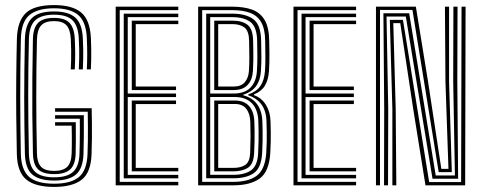

<svg xmlns="http://www.w3.org/2000/svg" viewBox="-20 -722 1887 748"><path d="M190.9 6.2Q116.9 6.2 82.1 -22.8Q47.3 -51.8 45.6 -121.9Q43.9 -198.5 43.3 -271.4Q42.6 -344.2 43.3 -418Q43.9 -491.9 45.8 -570.9Q47.7 -639.5 80.3 -670.8Q112.9 -702.2 190.3 -702.2Q261.8 -702.2 296.2 -673.4Q330.7 -644.5 334.1 -574.3Q335.1 -553.4 335.4 -532.2Q335.6 -511 335.3 -490.7Q335.1 -470.4 334 -451.7H318.3Q319.7 -479.1 319.8 -509.3Q319.8 -539.4 318.3 -573.3Q315.4 -637.8 284.5 -663.7Q253.5 -689.7 190.3 -689.7Q126.5 -689.7 94.7 -663.4Q63 -637.2 61.3 -570.6Q59.9 -514.7 59.4 -458.2Q58.8 -401.7 58.8 -345.3Q58.8 -288.8 59.5 -233Q60.1 -177.1 61.2 -122.3Q62.8 -60.3 92.9 -33.3Q123 -6.3 190.9 -6.3Q256.6 -6.3 287.7 -32.5Q318.8 -58.7 321 -122.3Q321.9 -147 322.3 -173.6Q322.6 -200.2 322.5 -228.7Q322.4 -257.1 321.8 -286.6H194.6V-300.4H337.1Q337.8 -270.7 338.1 -241Q338.4 -211.3 338.1 -181.6Q337.9 -151.9 336.7 -121.7Q334.3 -50.2 298.5 -22Q262.6 6.2 190.9 6.2ZM190.9 -18.6Q132.8 -18.6 105.7 -42.2Q78.5 -65.9 77 -122.7Q75.8 -173.5 75.1 -227.8Q74.4 -282.2 74.3 -338.9Q74.3 -395.7 75 -453.6Q75.7 -511.5 77 -569.4Q78.7 -627 104.9 -652.2Q131.1 -677.4 190.3 -677.4Q247 -677.4 273.5 -653.4Q300.1 -629.5 302.7 -572.9Q304 -548.8 304.2 -529.3Q304.5 -509.7 304.1 -491.2Q303.8 -472.7 302.7 -451.7H287Q288.1 -474.1 288.5 -493Q288.8 -511.8 288.5 -530.6Q288.1 -549.4 287 -571.6Q284.6 -621.2 262.5 -643Q240.4 -664.8 190.3 -664.8Q142.3 -664.8 118.3 -643.9Q94.2 -622.9 92.6 -569.7Q91.2 -515.2 90.6 -461Q89.9 -406.8 89.9 -351.7Q89.9 -296.6 90.6 -239.7Q91.3 -182.8 92.6 -123.1Q93.9 -74.3 116.6 -52.8Q139.4 -31.2 190.9 -31.2Q242.1 -31.2 265.1 -52.7Q288.1 -74.2 289.7 -123.5Q290.3 -141 290.6 -162.4Q290.9 -183.8 291.1 -208.2Q291.3 -232.6 290.9 -259.4H194.6V-273.1H306.6Q307 -231.8 306.6 -192.9Q306.2 -154 305.3 -122.8Q303.4 -65.2 275.6 -41.9Q247.9 -18.6 190.9 -18.6ZM190.9 -43.7Q147.9 -43.7 128.6 -62.1Q109.3 -80.6 108.3 -123.4Q106.5 -204.2 105.9 -275.8Q105.4 -347.5 106 -418.6Q106.6 -489.6 108.2 -568.9Q109.2 -613.5 128.3 -632.9Q147.4 -652.3 190.3 -652.3Q232.4 -652.3 250.8 -632.9Q269.2 -613.4 271.3 -570.8Q272.9 -537.8 272.9 -511.7Q272.9 -485.5 271.3 -451.7H255.7Q256.8 -470.7 257.1 -489Q257.5 -507.3 257.2 -527Q256.9 -546.7 255.9 -569.4Q254 -607.1 239 -623.4Q223.9 -639.8 190.3 -639.8Q156.1 -639.8 140.5 -623.1Q125 -606.5 123.9 -568Q122.6 -508.7 121.9 -453.9Q121.3 -399.1 121.3 -345.7Q121.3 -292.2 121.9 -237.7Q122.6 -183.1 123.9 -124.3Q124.6 -88.5 139.9 -72.4Q155.2 -56.2 190.9 -56.2Q226 -56.2 242 -72.1Q257.9 -88 259.2 -125.4Q259.7 -141.6 259.8 -159.3Q259.9 -176.9 259.8 -195.5Q259.7 -214 259.2 -232.4H194.6V-245.9H275.2Q275.7 -206.9 275.5 -174.8Q275.3 -142.7 274.8 -124.3Q273.5 -80.2 253.3 -61.9Q233.2 -43.7 190.9 -43.7Z M430.7 0V-696H674.6V-682.5H446.4V-13.5H674.6V0ZM493.4 -54.4V-330.4H665.8V-316.7H508.8V-67.9H674.6V-54.4ZM462.1 -27.2V-668.8H674.6V-655.2H477.7V-357.6H665.8V-343.9H477.7V-40.8H674.6V-27.2ZM493.4 -371.1V-641.6H674.6V-628.1H508.8V-384.8H665.8V-371.1Z M751.9 0V-696H884.8Q929.1 -696 961.1 -684.9Q993.1 -673.7 1010.6 -644.8Q1028.1 -615.9 1028.8 -562.6Q1029.4 -537.5 1029.6 -516.7Q1029.7 -495.8 1029.4 -478.2Q1029 -460.6 1027.9 -444.9Q1025.4 -410.1 1011.7 -387.8Q998 -365.5 969.2 -354.1V-351.2Q998.5 -341.4 1015.7 -314Q1032.9 -286.6 1033.9 -249.6Q1034.7 -228.3 1034.9 -209.2Q1035.1 -190.2 1034.7 -170.1Q1034.4 -150 1033 -125.6Q1028.3 -52.9 991.6 -26.4Q955 0 888.4 0ZM767.6 -13.5H888.4Q948.2 -13.5 980.3 -37.5Q1012.5 -61.5 1017.2 -125.4Q1018.7 -148 1019.1 -168.4Q1019.4 -188.8 1019.2 -208.7Q1019 -228.6 1018.2 -249.1Q1017 -290.6 998.1 -315.6Q979.3 -340.6 947.3 -350.5V-354.2Q979.4 -365.1 994.4 -386.9Q1009.4 -408.6 1012.2 -444.8Q1014 -470.4 1013.9 -497.8Q1013.9 -525.2 1013.1 -562.8Q1012.5 -609.1 997.7 -635.1Q982.9 -661.1 954.6 -671.8Q926.3 -682.5 884.8 -682.5H767.6ZM783.3 -27.4V-668.8H884.8Q938.4 -668.8 967.4 -646.9Q996.4 -625 997.4 -562.6Q998.4 -522.4 998.4 -497.6Q998.3 -472.7 996.5 -444.4Q994.2 -409.3 977.5 -386.4Q960.7 -363.4 927.9 -353.1V-350.7Q963.6 -341.2 982.3 -315.1Q1001 -288.9 1002.2 -248.5Q1002.8 -230 1003.1 -211.9Q1003.4 -193.8 1003 -173.1Q1002.6 -152.4 1001.3 -125.4Q997.9 -67.8 968.9 -47.6Q939.9 -27.4 888.4 -27.4ZM798.9 -357.6H889.8Q933.7 -357.6 956 -380.9Q978.2 -404.3 980.9 -444.5Q982.7 -474.3 982.7 -500.1Q982.8 -525.9 981.8 -562.5Q980.9 -617.1 955.8 -636.2Q930.7 -655.2 884.8 -655.2H798.9ZM814.6 -371.1V-641.6H884.8Q923.5 -641.6 944.5 -625.2Q965.4 -608.7 966.1 -562.5Q966.7 -542.2 966.9 -522.4Q967.1 -502.6 966.8 -483.5Q966.5 -464.5 965.4 -445.6Q963.2 -410.6 944.5 -390.9Q925.9 -371.1 889.6 -371.1ZM830.1 -384.8H889.6Q919.5 -384.8 933.7 -401.7Q948 -418.6 949.8 -445.6Q951.3 -470 951.4 -498.2Q951.5 -526.3 950.5 -562.5Q949.7 -601.8 932.4 -614.9Q915.1 -628.1 884.8 -628.1H830.1ZM798.9 -40.9H888.4Q933.8 -40.9 958.5 -58.8Q983.2 -76.8 985.6 -124.2Q986.9 -152 987.3 -172Q987.7 -192 987.4 -209.7Q987.1 -227.4 986.5 -247.9Q985.3 -294.9 961.5 -319.5Q937.8 -344.1 894.1 -344.1H798.9ZM814.6 -54.4V-330.4H895.1Q931.6 -330.4 950.7 -308.4Q969.9 -286.4 970.9 -247.2Q971.5 -229.6 971.8 -211.6Q972 -193.7 971.7 -172.9Q971.3 -152.1 970.1 -125.6Q967.9 -82.5 945.9 -68.5Q923.8 -54.4 888 -54.4ZM830.1 -67.9H888Q919.6 -67.9 936.3 -80.1Q953.1 -92.2 954.5 -125.4Q956 -163.8 956.1 -188.8Q956.2 -213.8 955.2 -246.6Q954.3 -278.5 939.8 -297.7Q925.2 -316.9 895.5 -316.9H830.1Z M1123.4 0V-696H1367.3V-682.5H1139.1V-13.5H1367.3V0ZM1186.1 -54.4V-330.4H1358.6V-316.7H1201.6V-67.9H1367.3V-54.4ZM1154.8 -27.2V-668.8H1367.3V-655.2H1170.4V-357.6H1358.6V-343.9H1170.4V-40.8H1367.3V-27.2ZM1186.1 -371.1V-641.6H1367.3V-628.1H1201.6V-384.8H1358.6V-371.1Z M1444.7 0V-696H1600.1L1647.7 -403.3L1699.4 -64H1727.1L1715.4 -404.5L1713.4 -696H1729.5V-404.5L1740.2 -51.3H1689.1L1586.8 -683.3H1460.4V0ZM1476.1 0 1476.8 -297.4 1473.7 -670.4H1574.1L1677.5 -38.4H1752.3L1745.6 -404.5L1746.4 -696H1762.5L1761.6 -404.5L1764.8 -25.6H1665L1561 -657.6H1485.8L1492.5 -297.4L1491.7 0ZM1508.6 0V-297.4L1498.7 -644.7H1549.8L1651.9 -12.7H1776.5L1778.1 -696H1793.8L1792.2 0H1637.6L1589.4 -300.1L1539.3 -632H1512.2L1521.6 -297.4L1524 0Z"/></svg>

Font: Big Shoulders Inline Text SC Thin
Style: Regular
Weight: 100
Designer: Patric King
Foundry: XO Type Co
Version: Version 2.002